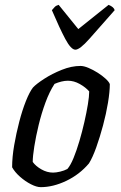

<svg xmlns="http://www.w3.org/2000/svg" viewBox="-20 -772 500 792"><path d="M148 0Q131 0 107.5 -12Q84 -24 62.5 -43Q41 -62 30 -82Q30 -124 38.5 -173Q47 -222 59.5 -270Q72 -318 87 -355.5Q102 -393 116 -411Q130 -426 162.5 -447Q195 -468 235 -484Q275 -500 312 -500Q326 -500 345 -492Q364 -484 383 -472Q402 -460 416 -447Q430 -434 433 -425Q433 -394 425.5 -348.5Q418 -303 405 -254.5Q392 -206 377 -164Q362 -122 347 -98Q308 -52 253.5 -26Q199 0 148 0ZM199 -60Q211 -60 228 -64Q245 -68 258 -75Q271 -90 283.5 -120.5Q296 -151 307.5 -190Q319 -229 328 -268.5Q337 -308 342.5 -341.5Q348 -375 348 -395Q333 -412 309 -425.5Q285 -439 260 -439Q247 -439 233 -435.5Q219 -432 205 -426Q184 -394 167.5 -349Q151 -304 139.5 -256.5Q128 -209 121.5 -168Q115 -127 115 -104Q127 -87 150.5 -73.5Q174 -60 199 -60ZM291 -567Q273 -567 249.5 -611Q226 -655 194 -730Q200 -737 205.5 -743Q211 -749 222 -752L303 -652L428 -752Q450 -743 453 -730Q388 -656 348.5 -611.5Q309 -567 291 -567Z"/></svg>

Font: Texturina
Style: Italic
Weight: 400
Italic angle: -11°
Designer: Guillermo Torres Carreño
Foundry: Omnibus-Type
Version: Version 1.002; ttfautohint (v1.8.3)